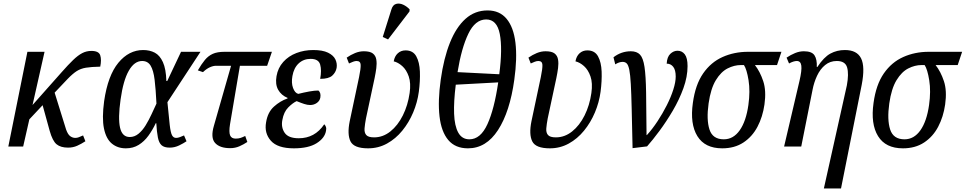

<svg xmlns="http://www.w3.org/2000/svg" viewBox="-20 -829 5462 1086"><path d="M27 0 135 -536H232L164 -235L329 -421Q366 -463 393.5 -489.5Q421 -516 445 -528.5Q469 -541 497 -541Q539 -541 547 -516Q555 -491 547 -452Q496 -451 466 -446Q436 -441 413.5 -426.5Q391 -412 363 -383L289 -305L354 -96Q364 -68 377.5 -58.5Q391 -49 406 -49Q416 -49 425 -52.5Q434 -56 450 -63L463 -30Q440 -15 416.5 -4.5Q393 6 365 6Q323 6 300 -13Q277 -32 261 -89L221 -234L146 -154L111 0Z M692 10Q645 10 612.5 -17Q580 -44 568 -102.5Q556 -161 569 -257Q590 -402 649.5 -474Q709 -546 790 -546Q827 -546 855.5 -531Q884 -516 901.5 -477.5Q919 -439 921 -371H926L1004 -536H1114L927 -251Q935 -166 940 -122.5Q945 -79 953 -64Q961 -49 976 -49Q986 -49 998 -53.5Q1010 -58 1021 -63L1035 -30Q1019 -19 993.5 -6.5Q968 6 940 6Q909 6 894 -7.5Q879 -21 873 -51.5Q867 -82 864 -132H861Q843 -94 819.5 -61.5Q796 -29 764.5 -9.5Q733 10 692 10ZM714 -54Q741 -54 763.5 -72.5Q786 -91 804 -120.5Q822 -150 837 -182.5Q852 -215 865 -243Q861 -325 854.5 -378Q848 -431 832 -457.5Q816 -484 784 -484Q740 -484 708.5 -429Q677 -374 662 -266Q647 -160 659 -107Q671 -54 714 -54Z M1282 9Q1223 9 1196.5 -20.5Q1170 -50 1190 -118L1287 -457H1202Q1186 -457 1167 -448.5Q1148 -440 1128 -421L1099 -431Q1120 -467 1139 -490Q1158 -513 1183.5 -524.5Q1209 -536 1250 -536H1518L1491 -457H1337L1281 -126Q1274 -82 1281.5 -63.5Q1289 -45 1313 -45Q1329 -45 1341 -49Q1353 -53 1367 -60L1379 -26Q1358 -12 1334 -1.5Q1310 9 1282 9Z M1642 10Q1550 10 1512 -33Q1474 -76 1485 -137Q1494 -194 1529.5 -226Q1565 -258 1606 -272L1607 -275Q1571 -290 1553.5 -321Q1536 -352 1544 -398Q1552 -445 1582 -478.5Q1612 -512 1656.5 -529Q1701 -546 1752 -546Q1805 -546 1835.5 -531Q1866 -516 1877 -493Q1888 -470 1884 -445Q1879 -419 1859 -401Q1839 -383 1791 -383Q1800 -431 1791 -463.5Q1782 -496 1737 -496Q1697 -496 1669.5 -470.5Q1642 -445 1634 -399Q1627 -360 1637.5 -331.5Q1648 -303 1667 -298Q1699 -306 1729 -311.5Q1759 -317 1781 -317Q1796 -305 1792 -278Q1789 -259 1772.5 -247Q1756 -235 1734 -235Q1719 -235 1700.5 -241Q1682 -247 1658 -257Q1636 -247 1610.5 -221.5Q1585 -196 1577 -150Q1569 -109 1590 -78Q1611 -47 1670 -47Q1715 -47 1751 -66.5Q1787 -86 1814 -126Q1819 -122 1823 -112.5Q1827 -103 1824 -89Q1817 -48 1771 -19Q1725 10 1642 10Z M2062 10Q1982 10 1962.5 -29.5Q1943 -69 1958 -143L2011 -393Q2021 -441 2020 -462.5Q2019 -484 1997 -484Q1988 -484 1977.5 -480Q1967 -476 1954 -470L1941 -503Q1964 -519 1988.5 -529Q2013 -539 2038 -539Q2073 -539 2089 -526.5Q2105 -514 2108.5 -492Q2112 -470 2108.5 -443.5Q2105 -417 2099 -388L2050 -159Q2044 -127 2042 -103Q2040 -79 2051.5 -65.5Q2063 -52 2096 -52Q2146 -52 2188 -85.5Q2230 -119 2258.5 -176Q2287 -233 2297 -303Q2305 -359 2292 -396.5Q2279 -434 2255.5 -455Q2232 -476 2207 -482Q2212 -511 2230 -527.5Q2248 -544 2274 -544Q2316 -544 2334.5 -510.5Q2353 -477 2355 -424Q2357 -371 2349 -310Q2341 -250 2317 -193Q2293 -136 2255.5 -90Q2218 -44 2169 -17Q2120 10 2062 10ZM2175 -606 2145 -620 2194 -776Q2202 -802 2221 -807Q2240 -812 2260.5 -802.5Q2281 -793 2297 -776L2296 -764Z M2627 10Q2555 10 2515.5 -37Q2476 -84 2466 -171Q2456 -258 2473 -379Q2490 -500 2525 -587.5Q2560 -675 2613 -722.5Q2666 -770 2738 -770Q2806 -770 2845.5 -722.5Q2885 -675 2895.5 -587Q2906 -499 2889 -378Q2864 -197 2797 -93.5Q2730 10 2627 10ZM2804 -409Q2823 -554 2807 -636.5Q2791 -719 2730 -719Q2668 -719 2629 -638Q2590 -557 2568 -421ZM2635 -41Q2698 -41 2737 -126.5Q2776 -212 2798 -363L2558 -350Q2546 -255 2548.5 -186Q2551 -117 2572 -79Q2593 -41 2635 -41Z M3090 10Q3010 10 2990.5 -29.5Q2971 -69 2986 -143L3039 -393Q3049 -441 3048 -462.5Q3047 -484 3025 -484Q3016 -484 3005.5 -480Q2995 -476 2982 -470L2969 -503Q2992 -519 3016.5 -529Q3041 -539 3066 -539Q3101 -539 3117 -526.5Q3133 -514 3136.5 -492Q3140 -470 3136.5 -443.5Q3133 -417 3127 -388L3078 -159Q3072 -127 3070 -103Q3068 -79 3079.5 -65.5Q3091 -52 3124 -52Q3174 -52 3216 -85.5Q3258 -119 3286.5 -176Q3315 -233 3325 -303Q3333 -359 3320 -396.5Q3307 -434 3283.5 -455Q3260 -476 3235 -482Q3240 -511 3258 -527.5Q3276 -544 3302 -544Q3344 -544 3362.5 -510.5Q3381 -477 3383 -424Q3385 -371 3377 -310Q3369 -250 3345 -193Q3321 -136 3283.5 -90Q3246 -44 3197 -17Q3148 10 3090 10Z M3450 -505Q3494 -539 3548 -539Q3582 -539 3600 -520Q3618 -501 3625.5 -450.5Q3633 -400 3634.5 -306.5Q3636 -213 3637 -65H3639Q3670 -99 3699 -143Q3728 -187 3751.5 -233.5Q3775 -280 3788.5 -322.5Q3802 -365 3802 -396Q3802 -433 3788 -451Q3774 -469 3751 -469Q3753 -507 3771.5 -524.5Q3790 -542 3812 -542Q3838 -542 3853.5 -521.5Q3869 -501 3869 -455Q3869 -395 3845.5 -330Q3822 -265 3785.5 -203Q3749 -141 3710 -88.5Q3671 -36 3640 -1L3558 9Q3555 -124 3553 -212Q3551 -300 3548 -353.5Q3545 -407 3539.5 -434Q3534 -461 3525 -470Q3516 -479 3502 -479Q3482 -479 3460 -465Z M4065 10Q3967 10 3924.5 -59Q3882 -128 3899 -247Q3913 -350 3957 -413.5Q4001 -477 4067 -506.5Q4133 -536 4211 -536H4400L4375 -461H4250Q4279 -424 4297 -370Q4315 -316 4304 -238Q4294 -168 4264.5 -112Q4235 -56 4185 -23Q4135 10 4065 10ZM4074 -41Q4128 -41 4164 -92Q4200 -143 4213 -235Q4224 -313 4214 -375Q4204 -437 4188 -461H4170Q4133 -461 4095.5 -442Q4058 -423 4029 -375.5Q4000 -328 3988 -244Q3975 -152 3993 -96.5Q4011 -41 4074 -41Z M4640 237 4770 -346Q4782 -411 4771.5 -447.5Q4761 -484 4713 -484Q4675 -484 4647 -461Q4619 -438 4601.5 -400.5Q4584 -363 4576 -321L4512 0H4415L4502 -371Q4516 -431 4512.5 -457.5Q4509 -484 4487 -484Q4469 -484 4443 -470L4429 -503Q4453 -519 4477.5 -529Q4502 -539 4527 -539Q4572 -539 4587 -516Q4602 -493 4600 -450H4603Q4640 -506 4677 -526Q4714 -546 4759 -546Q4827 -546 4850.5 -499Q4874 -452 4854 -349L4737 237Z M5087 10Q4989 10 4946.5 -59Q4904 -128 4921 -247Q4935 -350 4979 -413.5Q5023 -477 5089 -506.5Q5155 -536 5233 -536H5422L5397 -461H5272Q5301 -424 5319 -370Q5337 -316 5326 -238Q5316 -168 5286.5 -112Q5257 -56 5207 -23Q5157 10 5087 10ZM5096 -41Q5150 -41 5186 -92Q5222 -143 5235 -235Q5246 -313 5236 -375Q5226 -437 5210 -461H5192Q5155 -461 5117.5 -442Q5080 -423 5051 -375.5Q5022 -328 5010 -244Q4997 -152 5015 -96.5Q5033 -41 5096 -41Z"/></svg>

Font: Noto Serif Condensed
Style: Italic
Weight: 400
Width: 3
Italic angle: -12°
Designer: Monotype Design Team
Foundry: Monotype Imaging Inc.
Version: Version 2.014; ttfautohint (v1.8.4.7-5d5b)